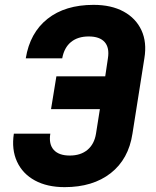

<svg xmlns="http://www.w3.org/2000/svg" viewBox="-20 -760 640 790"><path d="M246 10Q174 10 123.5 -17.5Q73 -45 50 -95Q27 -145 37 -210H187Q180 -167 201 -143.5Q222 -120 267 -120Q312 -120 340 -143.5Q368 -167 375 -210L391 -311H190L212 -446H413L424 -520Q431 -564 410.5 -587Q390 -610 345 -610Q300 -610 272 -587Q244 -564 236 -520H86Q103 -625 175.5 -682.5Q248 -740 365 -740Q438 -740 488.5 -712.5Q539 -685 562 -635.5Q585 -586 574 -520L525 -210Q509 -105 435.5 -47.5Q362 10 246 10Z"/></svg>

Font: JetBrains Mono ExtraBold
Style: Italic
Weight: 800
Italic angle: -9°
Monospace: yes
Designer: Philipp Nurullin, Konstantin Bulenkov
Foundry: JetBrains
Version: Version 2.305; ttfautohint (v1.8.4.7-5d5b)